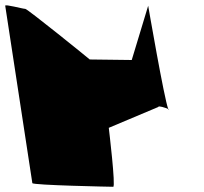

<svg xmlns="http://www.w3.org/2000/svg" viewBox="-76 -716 781 736"><path d="M48 -14C49 -6 350 0 358 0C368 0 342 -218 341 -226L531 -306C530 -312 559 -303 569 -298C554 -334 492 -694 492 -694L429 -486L268 -488C264 -492 29 -682 21 -682C11 -682 -57 -701 -56 -694ZM569 -298C569 -296 570 -295 571 -295C574 -295 572 -296 569 -298Z"/></svg>

Font: Ampere
Style: RevIta
Weight: 400
Version: Version 1